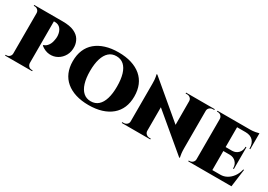

<svg xmlns="http://www.w3.org/2000/svg" viewBox="-0 -1287 2747 1971"><g transform="rotate(30 1373.5 -301.5)"><path d="M270 -600H357Q444 -600 494 -577Q544 -554 566.5 -517Q589 -480 592 -438Q596 -377 570.5 -331Q545 -285 501.5 -260.5Q458 -236 406.5 -240Q355 -244 307 -282V-290Q307 -290 313 -292Q319 -294 328.5 -299.5Q338 -305 348.5 -316Q359 -327 368.5 -345Q378 -363 383 -391Q386 -405 387.5 -419Q389 -433 388 -443Q385 -494 360.5 -524.5Q336 -555 292 -555H278Q278 -555 276 -566Q274 -577 272 -588.5Q270 -600 270 -600ZM280 -600V0H84V-600ZM87 -62 85 0H22V-10Q24 -10 27.5 -10Q31 -10 33 -10Q54 -10 69 -25Q84 -40 84 -62ZM86 -538H84Q84 -561 68.5 -575.5Q53 -590 32 -590Q30 -590 26.5 -590Q23 -590 21 -590V-600H84ZM278 -62H280Q281 -40 295 -25Q309 -10 332 -10Q334 -10 337.5 -10Q341 -10 343 -10L342 0H279Z M1016 -612Q1102 -612 1169.5 -591Q1237 -570 1284.5 -530Q1332 -490 1356.5 -432Q1381 -374 1381 -299Q1381 -225 1356.5 -167.5Q1332 -110 1284.5 -70Q1237 -30 1169.5 -9Q1102 12 1016 12Q931 12 863.5 -9Q796 -30 748.5 -70Q701 -110 676.5 -167.5Q652 -225 652 -299Q652 -374 676.5 -432Q701 -490 748.5 -530Q796 -570 863.5 -591Q931 -612 1016 -612ZM1016 -33Q1069 -33 1104.5 -64.5Q1140 -96 1158 -155.5Q1176 -215 1176 -299Q1176 -384 1158 -444Q1140 -504 1104.5 -535.5Q1069 -567 1016 -567Q964 -567 928.5 -535.5Q893 -504 874.5 -444Q856 -384 856 -299Q856 -215 874.5 -155.5Q893 -96 928.5 -64.5Q964 -33 1016 -33Z M1473 -613 2081 -101 2092 12 1484 -498ZM1479 -60V0H1405V-10Q1405 -10 1413 -10Q1421 -10 1421 -10Q1444 -10 1460 -24Q1476 -38 1476 -60ZM1672 -60Q1673 -38 1689 -24Q1705 -10 1727 -10Q1727 -10 1735 -10Q1743 -10 1743 -10V0H1670V-60ZM1473 -613 1672 -402V0H1476V-507Q1476 -558 1470 -585.5Q1464 -613 1464 -613ZM2089 -600V-97Q2089 -61 2092 -36.5Q2095 -12 2098 0Q2101 12 2101 12H2092L1893 -216L1892 -600ZM2087 -540V-600H2161V-590Q2161 -590 2152.5 -590Q2144 -590 2144 -590Q2122 -590 2106 -576Q2090 -562 2089 -540ZM1892 -540Q1892 -562 1876.5 -576Q1861 -590 1838 -590Q1838 -590 1829.5 -590Q1821 -590 1821 -590V-600H1895V-540Z M2452 -600V0H2256V-600ZM2663 -46 2703 0H2450V-46ZM2638 -319V-272H2450V-319ZM2682 -600V-554H2450V-600ZM2733 -210 2705 0H2519L2548 -46Q2587 -46 2622.5 -65.5Q2658 -85 2685 -121.5Q2712 -158 2724 -210ZM2638 -274V-166H2628V-170Q2628 -214 2600.5 -242.5Q2573 -271 2529 -272V-274ZM2638 -424V-317H2529V-319Q2573 -320 2600.5 -349Q2628 -378 2628 -422V-424ZM2682 -556V-426H2672V-431Q2672 -489 2642 -521Q2612 -553 2555 -554V-556ZM2682 -615V-591L2583 -600Q2610 -600 2640.5 -605.5Q2671 -611 2682 -615ZM2259 -62 2258 0H2193V-10Q2193 -10 2198 -10Q2203 -10 2204 -10Q2225 -10 2240.5 -25Q2256 -40 2256 -62ZM2259 -537H2256Q2256 -560 2240.5 -575Q2225 -590 2204 -590Q2203 -590 2198 -590Q2193 -590 2193 -590V-600H2258Z"/></g></svg>

Font: Cinzel Black
Style: Regular
Weight: 900
Designer: Natanael Gama
Version: Version 2.000